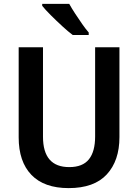

<svg xmlns="http://www.w3.org/2000/svg" viewBox="-20 -957 710 987"><path d="M594 -252Q594 -131 529 -60.5Q464 10 333 10Q207 10 141.5 -58Q76 -126 76 -251V-714H201V-254Q201 -98 336 -98Q405 -98 437 -138Q469 -178 469 -255V-714H594ZM336 -937Q348 -915 366 -887.5Q384 -860 402.5 -833.5Q421 -807 436 -790V-777H354Q331 -794 300 -822.5Q269 -851 240.5 -879.5Q212 -908 197 -927V-937Z"/></svg>

Font: Noto Sans Hebrew SemiCondensed SemiBold
Style: Regular
Weight: 600
Width: 4
Designer: Monotype Design Team
Foundry: Monotype Imaging Inc.
Version: Version 2.004; ttfautohint (v1.8.4.7-5d5b)